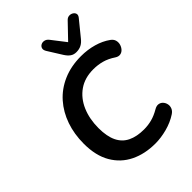

<svg xmlns="http://www.w3.org/2000/svg" viewBox="-268 -1077 1216 1216"><g transform="rotate(-45 340.0 -469.5)"><path d="M393 10Q299 10 226.5 -25.5Q154 -61 112.5 -132Q71 -203 71 -310Q71 -396 96.5 -469.5Q122 -543 170.5 -598Q219 -653 290 -684Q361 -715 451 -715Q509 -715 562 -700Q615 -685 655 -656Q673 -643 677.5 -625.5Q682 -608 677 -591Q672 -574 660.5 -561.5Q649 -549 633 -546.5Q617 -544 600 -555Q561 -581 524 -591Q487 -601 447 -601Q370 -601 316.5 -563.5Q263 -526 235 -461Q207 -396 207 -314Q207 -240 229.5 -193.5Q252 -147 296.5 -125.5Q341 -104 405 -104Q442 -104 476 -113Q510 -122 546 -143Q566 -155 582.5 -152.5Q599 -150 610 -138Q621 -126 624.5 -109.5Q628 -93 621.5 -76.5Q615 -60 597 -48Q553 -19 498 -4.5Q443 10 393 10ZM449 -753Q425 -753 408.5 -765Q392 -777 378 -799L318 -895Q308 -912 312 -925Q316 -938 328.5 -944.5Q341 -951 356.5 -947.5Q372 -944 384 -928L456 -835L552 -935Q564 -948 579 -949Q594 -950 606 -942.5Q618 -935 621 -923Q624 -911 613 -897L530 -795Q513 -773 493.5 -763Q474 -753 449 -753Z"/></g></svg>

Font: Nunito Variable Extra Light
Style: Italic
Weight: 200
Italic angle: -9°
Designer: Vernon Adams
Foundry: Vernon Adams
Version: Version 3.602